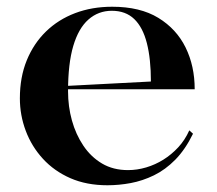

<svg xmlns="http://www.w3.org/2000/svg" viewBox="-20 -535 643 570"><path d="M313 -515Q396 -515 450 -482Q504 -449 531 -394Q558 -339 558 -270H179V-280L428 -293Q428 -360 416 -407Q404 -454 378.5 -478.5Q353 -503 312 -503Q272 -503 242.5 -477Q213 -451 197.5 -398.5Q182 -346 182 -264Q182 -219 193.5 -177.5Q205 -136 227.5 -102.5Q250 -69 283 -49.5Q316 -30 360 -30Q387 -30 414 -38Q441 -46 465 -61Q489 -76 509 -97.5Q529 -119 542 -148L553 -138Q530 -91 500.5 -61Q471 -31 437 -14.5Q403 2 368 8.5Q333 15 299 15Q237 15 189 -6Q141 -27 107.5 -63.5Q74 -100 56.5 -146.5Q39 -193 39 -243Q39 -306 59.5 -356Q80 -406 116.5 -441.5Q153 -477 203 -496Q253 -515 313 -515Z"/></svg>

Font: Kalnia Thin Medium
Style: Regular
Weight: 500
Version: Version 1.105